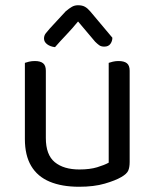

<svg xmlns="http://www.w3.org/2000/svg" viewBox="-20 -700 590 733"><path d="M75 -169V-260H155V-173Q155 -109 189 -81Q223 -53 283 -53Q323 -53 351 -61.5Q379 -70 395 -79V-260H475V-82Q475 -61 469.5 -48.5Q464 -36 443 -24Q421 -11 380 1Q339 13 282 13Q216 13 169.5 -6.5Q123 -26 99 -66.5Q75 -107 75 -169ZM475 -208H395V-460Q400 -462 410.5 -464.5Q421 -467 432 -467Q454 -467 464.5 -458.5Q475 -450 475 -430ZM155 -208H75V-460Q80 -462 90.5 -464.5Q101 -467 113 -467Q134 -467 144.5 -458.5Q155 -450 155 -430ZM343 -541 278 -618Q255 -590 232.5 -566.5Q210 -543 190 -520Q172 -522 160 -531Q148 -540 148 -553Q148 -564 154.5 -572.5Q161 -581 170 -591L231 -657Q244 -668 254.5 -674Q265 -680 278 -680Q294 -680 304.5 -674Q315 -668 325 -656L409 -556Q409 -543 401.5 -532.5Q394 -522 378 -522Q366 -522 358.5 -527.5Q351 -533 343 -541Z"/></svg>

Font: Baloo Bhaina 2
Style: Regular
Weight: 400
Designer: Yesha Goshar, Manish Minz, Shuchita Grover and Ek Type
Foundry: Ek Type
Version: Version 1.700